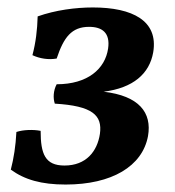

<svg xmlns="http://www.w3.org/2000/svg" viewBox="-20 -487 469 515"><path d="M391 -347C405 -431 336 -467 229 -467C183 -467 129 -460 81 -443C80 -407 76 -373 67 -339C86 -330 110 -326 132 -330C151 -387 172 -415 219 -415C254 -415 276 -399 270 -357C262 -302 215 -261 132 -261C123 -244 122 -224 127 -209C228 -203 255 -178 248 -128C241 -81 211 -43 153 -43C101 -43 89 -74 89 -136C69 -140 42 -139 24 -133C22 -95 17 -63 9 -32C46 -5 91 8 156 8C280 8 362 -41 377 -122C388 -185 353 -230 258 -241C337 -251 381 -289 391 -347Z"/></svg>

Font: Vollkorn Semibold
Style: Italic
Weight: 600
Italic angle: -11°
Designer: Friedrich Althausen
Foundry: Friedrich Althausen
Version: Version 4.015;PS 004.015;hotconv 1.0.88;makeotf.lib2.5.64775